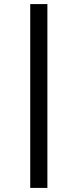

<svg xmlns="http://www.w3.org/2000/svg" viewBox="-20 -720 380 940"><path d="M128 200H212V-700H128Z"/></svg>

Font: Golos Text VF
Style: Regular
Weight: 400
Designer: A.Korolkova, Vitaly Kuzmin
Foundry: ParaType Ltd
Version: Version 2.005